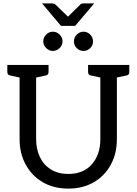

<svg xmlns="http://www.w3.org/2000/svg" viewBox="-20 -1098 802 1127"><path d="M381 9Q294 9 230 -29Q166 -67 130.5 -132.5Q95 -198 95 -281V-643L39 -655Q23 -658 23 -676V-717H265V-676Q265 -658 249 -655L192 -643V-282Q192 -223 214 -176.5Q236 -130 278.5 -103.5Q321 -77 381 -77Q470 -77 519.5 -134Q569 -191 569 -281V-643L513 -655Q497 -658 497 -676V-717H739V-676Q739 -658 723 -655L666 -643V-281Q666 -196 630 -130.5Q594 -65 530 -28Q466 9 381 9ZM347 -855Q347 -833 330 -816Q313 -799 290 -799Q268 -799 251 -816Q234 -833 234 -855Q234 -878 251 -895Q268 -912 290 -912Q313 -912 330 -895Q347 -878 347 -855ZM526 -855Q526 -832 509.5 -815.5Q493 -799 470 -799Q447 -799 430.5 -815.5Q414 -832 414 -855Q414 -878 431 -895Q448 -912 470 -912Q493 -912 509.5 -895Q526 -878 526 -855ZM533 -1078 421 -946H338L227 -1078H286Q298 -1078 306 -1071L379 -1000L451 -1071Q458 -1078 471 -1078Z"/></svg>

Font: Aleo
Style: Regular
Weight: 400
Designer: Alessio Laiso
Foundry: Alessio Laiso
Version: Version 2.001; ttfautohint (v1.8.4.7-5d5b);gftools[0.9.29]